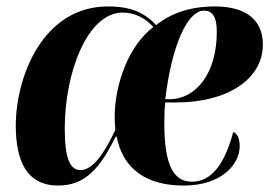

<svg xmlns="http://www.w3.org/2000/svg" viewBox="-20 -566 836 596"><path d="M161 10C244 10 291 -44 339 -142H342C362 -40 436 10 550 10C668 10 724 -56 724 -112C724 -140 715 -152 704 -156C679 -63 640 -2 576 -2C519 -2 490 -52 490 -185C490 -206 491 -232 493 -248H528C684 -248 796 -319 796 -428C796 -503 745 -546 647 -546C571 -546 510 -525 465 -488C429 -526 388 -546 315 -546C112 -546 29 -326 29 -176C29 -66 63 10 161 10ZM506 -258H493C513 -425 562 -533 613 -533C642 -533 653 -510 653 -467C653 -338 588 -258 506 -258ZM230 -38C198 -38 181 -73 181 -167C181 -340 251 -527 361 -527C397 -527 432 -510 456 -482C381 -426 336 -307 336 -202C336 -187 337 -176 338 -163C302 -85 266 -38 230 -38Z"/></svg>

Font: Noto Serif Display Condensed ExtraBold
Style: Italic
Weight: 800
Width: 3
Italic angle: -12°
Designer: Monotype Design Team
Foundry: Monotype Imaging Inc.
Version: Version 2.009